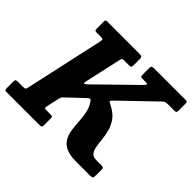

<svg xmlns="http://www.w3.org/2000/svg" viewBox="-213 -969 1189 1189"><g transform="rotate(45 381.5 -375.0)"><path d="M-43.5 -21.5V-75.5Q-43.5 -89 -39 -92Q-34.5 -95 -21 -95H20Q37 -95 41 -98.2Q45 -101.5 48 -116L161.5 -632.5Q164.5 -647.5 161.2 -651.2Q158 -655 140 -655H109.5Q97.5 -655 93.8 -658.2Q90 -661.5 90 -674V-735.5Q90 -745 93.2 -747.5Q96.5 -750 105.5 -750H387.5Q401 -750 406.5 -746.2Q412 -742.5 412 -728V-676Q412 -661 408 -657.2Q404 -653.5 390 -653.5H351Q335 -653.5 332 -648Q329 -642.5 326.5 -630.5L275 -398Q270.5 -376 275.2 -375.8Q280 -375.5 295.5 -390L543 -632.5Q552.5 -642.5 554.5 -648Q556.5 -653.5 536 -653.5H511.5Q499 -653.5 495.8 -657.2Q492.5 -661 492.5 -673V-729Q492.5 -743.5 498.2 -746.8Q504 -750 517.5 -750H789Q803 -750 805.2 -746.5Q807.5 -743 807.5 -729.5V-675Q807.5 -662 804.2 -657.8Q801 -653.5 788 -653.5H739Q719.5 -653.5 711.2 -650.5Q703 -647.5 694 -638.5L479 -431.5Q461.5 -414 465.2 -410.5Q469 -407 490 -396Q533 -373.5 555 -343Q577 -312.5 586 -278.5Q595 -244.5 598.2 -212Q601.5 -179.5 606 -153Q610.5 -126.5 623.2 -110.8Q636 -95 665 -95H706.5Q721 -95 725 -91Q729 -87 729 -72V-22.5Q729 -7 724.2 -3.5Q719.5 0 704.5 0H583Q524.5 0 492.2 -16Q460 -32 445 -59Q430 -86 425.2 -120Q420.5 -154 418.5 -190.2Q416.5 -226.5 409.5 -261Q402.5 -295.5 383 -323.5Q373 -339 366.2 -336.8Q359.5 -334.5 347.5 -322.5L254 -234Q245 -225.5 239.2 -219.5Q233.5 -213.5 230.5 -198.5L212 -115Q209 -102 211.5 -98.5Q214 -95 231 -95H264Q275 -95 278.5 -91.5Q282 -88 282 -76.5V-19Q282 -5 276.5 -2.5Q271 0 257.5 0H-26Q-39 0 -41.2 -4.5Q-43.5 -9 -43.5 -21.5Z"/></g></svg>

Font: Besley* Narrow
Style: Bold Italic
Weight: 700
Width: 4
Italic angle: -13°
Designer: Owen Earl
Foundry: indestructible type*
Version: Version 3.000; ttfautohint (v1.8.3)